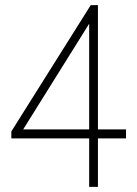

<svg xmlns="http://www.w3.org/2000/svg" viewBox="-20 -725 533 745"><path d="M326 0V-188H24V-215L332 -705H360V-223H469V-188H360V0ZM70 -223H326V-633Z"/></svg>

Font: Zen Kaku Gothic New Light
Style: Regular
Weight: 300
Designer: Yoshimichi Ohira
Foundry: Positype
Version: Version 1.002